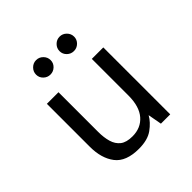

<svg xmlns="http://www.w3.org/2000/svg" viewBox="-187 -846 1006 1006"><g transform="rotate(-45 316.0 -343.0)"><path d="M280 12Q185 12 145 -40Q105 -92 105 -178V-496H191V-202Q191 -160 200.5 -127.5Q210 -95 233.5 -76.5Q257 -58 302 -58Q364 -58 401 -100.5Q438 -143 438 -225V-496H523V0H454L440 -77Q421 -43 383 -15.5Q345 12 280 12ZM401 -591Q379 -591 363 -606.5Q347 -622 347 -644Q347 -666 363 -682Q379 -698 401 -698Q423 -698 439 -682Q455 -666 455 -644Q455 -622 439 -606.5Q423 -591 401 -591ZM227 -591Q205 -591 189 -606.5Q173 -622 173 -644Q173 -666 189 -682Q205 -698 227 -698Q249 -698 265 -682Q281 -666 281 -644Q281 -622 265 -606.5Q249 -591 227 -591Z"/></g></svg>

Font: Atkinson Hyperlegible Mono ExtraLight
Style: Regular
Weight: 400
Monospace: yes
Version: Version 2.001